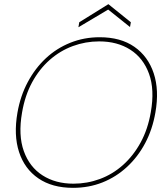

<svg xmlns="http://www.w3.org/2000/svg" viewBox="-20 -891 797 923"><path d="M331 12Q231 12 164.5 -33.5Q98 -79 71.5 -160.5Q45 -242 64 -350Q78 -430 113.5 -496.5Q149 -563 200.5 -611Q252 -659 318 -685.5Q384 -712 459 -712Q560 -712 626 -666Q692 -620 719 -538.5Q746 -457 727 -350Q713 -269 678 -203Q643 -137 590.5 -88.5Q538 -40 472.5 -14Q407 12 331 12ZM333 -8Q399 -8 460 -30.5Q521 -53 571 -97.5Q621 -142 656 -206Q691 -270 705 -352Q724 -460 696.5 -536Q669 -612 606.5 -652Q544 -692 457 -692Q391 -692 330 -669.5Q269 -647 219 -603Q169 -559 134.5 -495.5Q100 -432 86 -350Q67 -241 94.5 -164.5Q122 -88 184.5 -48Q247 -8 333 -8ZM357 -760 361 -784 501 -871 609 -784 605 -761 500 -845Z"/></svg>

Font: DM Sans Thin
Style: Italic
Weight: 250
Italic angle: -10°
Designer: Colophon Foundry, Jonny Pinhorn
Foundry: Colophon Foundry
Version: Version 4.004;gftools[0.9.30]